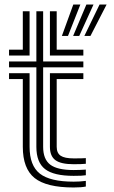

<svg xmlns="http://www.w3.org/2000/svg" viewBox="-20 -820 504 850"><path d="M306 -41.5Q217.8 -41.5 179.4 -71.4Q141 -101.2 141 -170V-522H20V-548H141V-770H171V-548H349V-522H171V-170Q171 -115 202.4 -91.1Q233.8 -67.2 306 -67.2Q321.5 -67.2 334.4 -67.8Q347.2 -68.2 360 -69.2V-44.2Q351.2 -42.8 338.6 -42.1Q326 -41.5 306 -41.5ZM306 10Q185.5 10 133.2 -31.9Q81 -73.8 81 -170V-470H20V-496H111V-170Q111 -87.2 156.2 -51.5Q201.5 -15.8 306 -15.8Q320.8 -15.8 333.4 -16.6Q346 -17.5 360 -19.2V5.8Q340.2 10 306 10ZM306 -93Q249.8 -93 225.4 -110.9Q201 -128.8 201 -170V-496H349V-470H231V-170Q231 -142.5 248.5 -130.6Q266 -118.8 306 -118.8Q324.5 -118.8 337.8 -119Q351 -119.2 360 -120V-95Q350.8 -94 337.5 -93.5Q324.2 -93 306 -93ZM20 -574V-600H81V-770H111V-574ZM201 -574V-770H231V-600H349V-574ZM281 -661H254L304.5 -800H335.8ZM380.5 -661H353.5L420.8 -800H452ZM330.8 -661H303.8L362.5 -800H394Z"/></svg>

Font: Big Shoulders Inline Text Thin Black
Style: Regular
Weight: 900
Version: Version 2.002